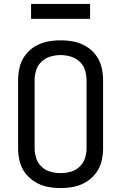

<svg xmlns="http://www.w3.org/2000/svg" viewBox="-20 -948 616 976"><path d="M438 -852V-928H138V-852ZM288 8Q322 8 355 1.5Q388 -5 417.5 -23Q447 -41 467.5 -68Q488 -95 496 -128Q504 -161 504 -195V-540Q504 -574 496 -607Q488 -640 467.5 -667.5Q447 -695 417.5 -712.5Q388 -730 355 -736.5Q322 -743 288 -743Q254 -743 221 -736.5Q188 -730 158.5 -712.5Q129 -695 108.5 -667.5Q88 -640 80 -607Q72 -574 72 -540V-195Q72 -161 80 -128Q88 -95 108.5 -68Q129 -41 158.5 -23Q188 -5 221 1.5Q254 8 288 8ZM288 -68Q262 -68 236.5 -75Q211 -82 191.5 -100.5Q172 -119 164 -144Q156 -169 156 -195V-540Q156 -566 164 -591.5Q172 -617 191.5 -635Q211 -653 236.5 -660.5Q262 -668 288 -668Q314 -668 339.5 -660.5Q365 -653 384.5 -635Q404 -617 412 -591.5Q420 -566 420 -540V-195Q420 -169 412 -144Q404 -119 384.5 -100.5Q365 -82 339.5 -75Q314 -68 288 -68Z"/></svg>

Font: Iosevka SS01 Extended
Style: Regular
Weight: 400
Width: 7
Monospace: yes
Designer: Belleve Invis
Foundry: Belleve Invis
Version: Version 3.4.7; ttfautohint (v1.8.3)